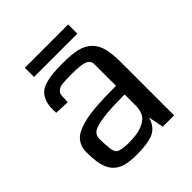

<svg xmlns="http://www.w3.org/2000/svg" viewBox="-186 -785 914 914"><g transform="rotate(-45 271.0 -328.0)"><path d="M49.3 0ZM468.8 0H392.6L377 -76.7Q362.3 -26.4 324 -9.5Q285.6 7.3 211.9 7.3Q163.1 7.3 131.8 -2.2Q100.6 -11.7 82 -34.2Q63.5 -56.6 56.4 -89.1Q49.3 -121.6 49.3 -172.9Q49.3 -195.8 57.4 -213.9Q65.4 -231.9 79.3 -244.6Q93.3 -257.3 116.5 -266.6Q139.6 -275.9 164.6 -281.2Q189.5 -286.6 224.9 -289.8Q260.3 -293 293.9 -293.9Q327.6 -294.9 372.6 -294.9V-439.9Q372.6 -464.8 349.1 -474.4Q325.7 -483.9 265.6 -483.9Q223.6 -483.9 202.6 -481.9Q181.6 -480 170.7 -470.5Q159.7 -460.9 158 -451.7Q156.2 -442.4 155.8 -417Q155.3 -407.7 155.3 -402.3L80.6 -405.3Q79.6 -413.1 79.6 -428.2Q79.6 -460.9 89.1 -483.6Q98.6 -506.3 113.8 -519.3Q128.9 -532.2 155.3 -539.6Q181.6 -546.9 207.5 -548.8Q233.4 -550.8 272 -550.8Q330.6 -550.8 367.2 -541.7Q403.8 -532.7 427.2 -509.3Q450.7 -485.8 459.7 -449.5Q468.8 -413.1 468.8 -354.5ZM372.6 -153.3V-236.8Q276.4 -236.8 224.6 -229.5Q172.9 -222.2 155.5 -209.2Q138.2 -196.3 138.2 -172.9Q138.2 -171.9 138.2 -169.9Q138.2 -95.7 150.4 -77.6Q162.6 -59.6 225.1 -59.6Q278.3 -59.6 311.5 -72.3Q344.7 -85 357.7 -104.7Q370.6 -124.5 372.6 -153.3ZM126.5 -662.6H418V-600.6H126.5Z"/></g></svg>

Font: Coda
Style: Regular
Weight: 400
Designer: vernon adams
Foundry: vernon adams
Version: Version 2.001; ttfautohint (v0.8) -r 50 -G 200 -x